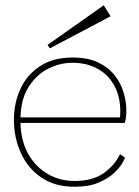

<svg xmlns="http://www.w3.org/2000/svg" viewBox="-20 -703 528 731"><path d="M456 -103Q456 -101 446.5 -83.5Q437 -66 415 -45Q393 -24 356 -8Q319 8 264 8Q189 8 137.5 -27Q86 -62 59.5 -120.5Q33 -179 33 -247Q33 -311 58 -365Q83 -419 133 -451.5Q183 -484 256 -484Q314 -484 353 -465.5Q392 -447 415.5 -417.5Q439 -388 449.5 -354.5Q460 -321 461 -289Q462 -257 455 -235H58Q60 -165 88 -116Q116 -67 162 -40.5Q208 -14 264 -14Q333 -14 375 -44Q417 -74 437 -116ZM256 -464Q209 -464 164.5 -442Q120 -420 90 -374Q60 -328 58 -256H437Q442 -321 420 -367.5Q398 -414 355.5 -439Q313 -464 256 -464ZM170 -519 161 -532 375 -683 401 -641Z"/></svg>

Font: Lil Grotesk Thin
Style: Regular
Weight: 100
Designer: Bastien Sozeau
Foundry: NBR — Bastien Sozeau
Version: Version 3.003; ttfautohint (v1.8.4.7-5d5b);gftools[0.9.33]